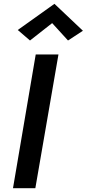

<svg xmlns="http://www.w3.org/2000/svg" viewBox="-20 -985 454 1005"><path d="M167 -700 48 0H165L286 -700ZM253 -864 336 -773 414 -824 265 -965 73 -828 137 -773Z"/></svg>

Font: Jost Medium
Style: Italic
Weight: 500
Italic angle: -5°
Version: Version 3.710